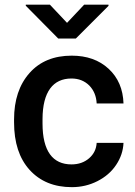

<svg xmlns="http://www.w3.org/2000/svg" viewBox="-20 -770 563 800"><path d="M188 -750.5H87.4V-746.1L222.7 -609.4H295.9L432.1 -745.6V-750.5H330.6L259.3 -674.8ZM277.8 -85C199.7 -85 157.2 -140.6 157.2 -255.4V-274.4C157.7 -387.7 201.2 -442.9 277.8 -442.9C307.6 -442.9 332.5 -433.1 352.1 -413.6C371.1 -394 381.3 -369.1 382.8 -338.9H494.6C492.7 -398.4 472.2 -446.8 432.6 -483.4C393.1 -520 341.8 -538.1 278.8 -538.1C204.6 -538.1 146 -514.2 103 -465.8C60.1 -417.5 38.6 -353 38.6 -272.5V-260.3C38.6 -175.8 60.1 -109.9 103.5 -62C147 -14.2 205.6 9.8 279.3 9.8C317.4 9.8 353 1.5 385.7 -15.1C418.5 -31.7 444.8 -54.2 463.9 -83C482.9 -111.3 493.2 -142.1 494.6 -174.8H382.8C381.3 -149.4 371.1 -127.9 351.6 -110.8C332 -93.8 307.6 -85 277.8 -85Z"/></svg>

Font: Roboto Medium
Style: Regular
Weight: 500
Designer: Google
Version: Version 2.137; 2017